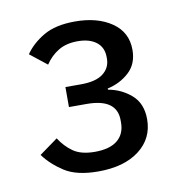

<svg xmlns="http://www.w3.org/2000/svg" viewBox="-54 -754 453 482"><g transform="rotate(-10 173.0 -513.5)"><path d="M155 -546Q193 -546 211.5 -560.5Q230 -575 230 -598V-602Q230 -627 212.5 -640.5Q195 -654 165 -654Q136 -654 116 -642Q96 -630 82 -609L39 -643Q56 -668 86.5 -686Q117 -704 167 -704Q224 -704 260.5 -679Q297 -654 297 -609Q297 -573 274 -552Q251 -531 219 -524V-521Q253 -515 278 -493Q303 -471 303 -431Q303 -382 264.5 -352.5Q226 -323 160 -323Q105 -323 74 -343Q43 -363 24 -389L71 -423Q85 -401 105 -387Q125 -373 160 -373Q198 -373 217.5 -389Q237 -405 237 -434V-440Q237 -495 160 -495H115V-546Z"/></g></svg>

Font: IBMPlexSans
Style: Regular
Weight: 400
Designer: Mike Abbink, Paul van der Laan, Pieter van Rosmalen
Foundry: Bold Monday
Version: Version 3.1